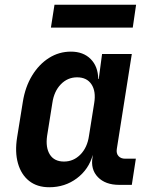

<svg xmlns="http://www.w3.org/2000/svg" viewBox="-20 -777 640 807"><path d="M187 10Q136 10 102.5 -16.5Q69 -43 55.5 -90.5Q42 -138 52 -200L76 -349Q86 -412 115 -459.5Q144 -507 186 -533.5Q228 -560 278 -560Q330 -560 361 -529Q392 -498 393 -445H395L409 -550H534L471 -151Q468 -132 478 -121Q488 -110 506 -110H551L534 0H481Q423 0 391.5 -32.5Q360 -65 369 -117L370 -126Q353 -65 303 -27.5Q253 10 187 10ZM249 -98Q289 -98 318 -127.5Q347 -157 354 -206L376 -344Q384 -393 364.5 -422.5Q345 -452 304 -452Q264 -452 235.5 -422.5Q207 -393 200 -344L178 -206Q171 -157 189.5 -127.5Q208 -98 249 -98ZM194 -661 209 -757H552L538 -661Z"/></svg>

Font: JetBrains Mono NL
Style: Bold Italic
Weight: 700
Italic angle: -9°
Designer: Philipp Nurullin, Konstantin Bulenkov
Foundry: JetBrains
Version: Version 2.304; ttfautohint (v1.8.4.7-5d5b)